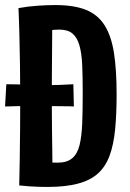

<svg xmlns="http://www.w3.org/2000/svg" viewBox="-24 -728 512 759"><path d="M-4 -307 1 -395Q14 -395 36 -394.5Q58 -394 87 -393.5Q116 -393 148 -392Q182 -391 215 -392.5Q248 -394 266 -395L268 -307Q254 -308 232 -308Q210 -308 186.5 -308.5Q163 -309 142 -309Q87 -309 49 -308.5Q11 -308 -4 -307ZM164 11Q148 11 129 10.5Q110 10 90.5 8.5Q71 7 52 5L107 -93Q123 -90 141 -88Q159 -86 176 -85.5Q193 -85 204 -85Q241 -85 261.5 -102.5Q282 -120 290.5 -154.5Q299 -189 301 -240.5Q303 -292 303 -360Q303 -424 301 -470.5Q299 -517 290 -548.5Q281 -580 262.5 -595.5Q244 -611 210 -611Q192 -611 165 -607.5Q138 -604 111 -598L49 -696Q88 -703 126 -705.5Q164 -708 194 -708Q269 -708 316 -689Q363 -670 389.5 -628Q416 -586 426.5 -519Q437 -452 437 -356Q437 -276 431 -215.5Q425 -155 409 -112Q393 -69 363 -42Q333 -15 284 -2Q235 11 164 11ZM52 5Q53 -35 54 -95.5Q55 -156 55.5 -223.5Q56 -291 56 -353Q56 -408 55 -472.5Q54 -537 52.5 -596.5Q51 -656 49 -696L184 -691Q183 -659 182.5 -625.5Q182 -592 182 -556.5Q182 -521 181.5 -486Q181 -451 181 -417.5Q181 -384 181 -352Q181 -327 181 -293Q181 -259 181.5 -220.5Q182 -182 182.5 -142Q183 -102 183.5 -64.5Q184 -27 184 4Z"/></svg>

Font: Truculenta ExtraBold
Style: Regular
Weight: 800
Version: Version 1.002